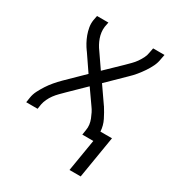

<svg xmlns="http://www.w3.org/2000/svg" viewBox="-168 -626 835 907"><g transform="rotate(30 250.0 -172.5)"><path d="M347 175 376 0H316L320 -26Q323 -42 321 -57Q319 -72 313.5 -86Q308 -100 301.5 -113Q295 -126 286 -138L232 -215L149 -134Q137 -122 125 -110Q113 -98 103 -84.5Q93 -71 86 -56Q79 -41 76 -26L72 0H10L14 -26Q17 -47 27 -66.5Q37 -86 49 -104.5Q61 -123 75.5 -140Q90 -157 106 -173L198 -263L138 -351L137 -352Q126 -367 117 -383.5Q108 -400 101.5 -417.5Q95 -435 91.5 -454.5Q88 -474 91 -494L96 -520H158L153 -494Q151 -478 153 -463Q155 -448 160 -434Q165 -420 172 -407Q179 -394 188 -382L241 -305L325 -386Q337 -398 349 -410Q361 -422 370.5 -435.5Q380 -449 387.5 -464Q395 -479 397 -494L402 -520H464L459 -494Q456 -473 446.5 -453.5Q437 -434 424.5 -415.5Q412 -397 398 -380Q384 -363 367 -347L275 -257L336 -169L337 -168Q353 -143 367 -115Q381 -87 383 -55H446L408 175Z"/></g></svg>

Font: Iosevka Curly Light
Style: Italic
Weight: 300
Italic angle: -9°
Monospace: yes
Designer: Belleve Invis
Foundry: Belleve Invis
Version: Version 22.1.2; ttfautohint (v1.8.4)